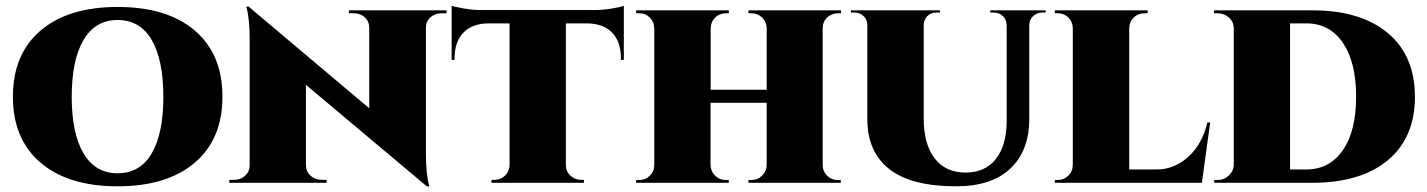

<svg xmlns="http://www.w3.org/2000/svg" viewBox="-20 -636 4966 668"><path d="M389.2 -611.8Q561.5 -611.8 657.7 -529.8Q753.9 -447.8 753.9 -299.3Q753.9 -151.9 657.5 -69.8Q561 12.2 389.2 12.2Q217.8 12.2 121.3 -69.8Q24.9 -151.9 24.9 -299.3Q24.9 -447.8 121.3 -529.8Q217.8 -611.8 389.2 -611.8ZM389.2 -33.2Q467.3 -33.2 507.8 -102.3Q548.3 -171.4 548.3 -299.3Q548.3 -427.7 507.8 -497.1Q467.3 -566.4 389.2 -566.4Q311.5 -566.4 270.5 -496.8Q229.5 -427.2 229.5 -299.3Q229.5 -171.9 270.5 -102.5Q311.5 -33.2 389.2 -33.2Z M1193.8 -600.1H1533.7V-589.8H1516.6Q1493.7 -589.8 1477.8 -575.9Q1461.9 -562 1461.9 -540.5V-96.7Q1461.9 -64 1464.8 -36.9Q1467.8 -9.8 1470.7 1L1473.6 12.2H1464.8L1044.4 -340.8V-60.5Q1044.9 -38.6 1060.8 -24.4Q1076.7 -10.3 1099.6 -10.3H1116.2V0H777.8V-10.3H793.9Q816.9 -10.3 832.8 -24.7Q848.6 -39.1 848.6 -60.5V-507.3Q848.6 -537.1 845.7 -563.5Q842.8 -589.8 839.8 -601.6L836.9 -612.8H845.2L1264.6 -259.3V-539.6Q1264.6 -561.5 1249.3 -575.7Q1233.9 -589.8 1210.9 -589.8H1193.8Z M1651.4 -601.1H2050.3Q2076.2 -601.1 2109.4 -606.4Q2142.6 -611.8 2150.4 -616.2V-427.7H2140.1V-433.1Q2140.6 -490.2 2109.9 -522.2Q2079.1 -554.2 2022 -554.7H1948.7V-62.5Q1948.7 -40 1964.4 -25.1Q1980 -10.3 2002 -10.3H2011.7V0H1689.9V-10.3H1700.2Q1722.2 -10.3 1737.3 -25.1Q1752.4 -40 1752.9 -62.5V-554.7H1679.7Q1622.6 -554.2 1592 -522.2Q1561.5 -490.2 1561.5 -433.1V-427.7H1551.3V-616.2Q1564.9 -611.3 1595.7 -606.2Q1626.5 -601.1 1651.4 -601.1Z M2906.2 -589.8H2895.5Q2873.5 -589.8 2857.9 -575.2Q2842.3 -560.5 2842.3 -537.6V-62Q2842.3 -40 2857.4 -24.9Q2872.6 -9.8 2894 -9.8H2905.3V0H2584V-9.8H2594.2Q2616.2 -9.8 2631.6 -24.9Q2647 -40 2647.5 -62.5V-278.3H2452.1V-62.5Q2452.6 -40 2468 -24.9Q2483.4 -9.8 2505.4 -9.8H2515.6V0H2193.4V-9.8H2204.6Q2225.6 -9.8 2241 -24.9Q2256.3 -40 2256.3 -62.5V-538.1Q2255.9 -560.1 2240.7 -575Q2225.6 -589.8 2204.6 -589.8H2193.4V-600.1H2515.6V-589.8H2505.4Q2483.4 -589.8 2468.3 -575Q2453.1 -560.1 2452.6 -537.6V-323.7H2647.5V-537.6Q2647 -560.1 2631.6 -575Q2616.2 -589.8 2594.2 -589.8H2584V-600.1H2906.2Z M3425.3 -600.1H3618.2V-592.3H3605.5Q3587.4 -592.3 3574.2 -579.8Q3561 -567.4 3561 -548.8V-222.7Q3561 -111.8 3495.4 -49.8Q3429.7 12.2 3307.6 12.2Q3149.4 12.2 3073.5 -48.1Q2997.6 -108.4 2997.6 -220.7V-548.8Q2997.6 -567.4 2984.6 -579.8Q2971.7 -592.3 2953.6 -592.3H2940.4V-600.1H3250.5V-592.3H3236.8Q3218.8 -592.3 3206.5 -580.1Q3194.3 -567.9 3193.8 -549.3V-223.1Q3193.8 -134.3 3231.9 -85Q3270 -35.6 3339.4 -35.6Q3406.7 -35.6 3444.1 -82Q3481.4 -128.4 3482.4 -211.9V-548.8Q3481.9 -567.9 3469.2 -580.1Q3456.5 -592.3 3438.5 -592.3H3425.3Z M4190.4 -210 4161.6 0H4159.7H3649.9V-9.8H3660.6Q3681.6 -9.8 3697 -24.9Q3712.4 -40 3712.4 -62.5V-538.1Q3711.9 -560.1 3697 -575Q3682.1 -589.8 3661.1 -589.8H3649.9V-600.1H3972.7V-589.8H3961.4Q3939.5 -589.8 3924.3 -575Q3909.2 -560.1 3908.7 -537.6V-46.4H4005.4Q4064.9 -46.4 4113.8 -90.1Q4162.6 -133.8 4180.7 -210Z M4203.6 -600.1H4544.9Q4714.4 -600.1 4808.6 -521Q4902.8 -441.9 4902.8 -299.3Q4902.8 -157.2 4808.6 -78.6Q4714.4 0 4544.9 0H4204.6V-9.8H4216.3Q4239.3 -9.8 4255.9 -25.9Q4272.5 -42 4272.5 -64.5V-539.1Q4271.5 -561 4255.1 -575.4Q4238.8 -589.8 4215.3 -589.8H4203.6ZM4468.3 -554.7V-46.4H4524.9Q4605.5 -46.4 4651.9 -113.3Q4698.2 -180.2 4698.2 -299.3Q4698.2 -419.4 4652.1 -487.1Q4606 -554.7 4524.9 -554.7Z"/></svg>

Font: Cinzel Black
Style: Regular
Weight: 900
Designer: Natanael Gama
Version: Version 1.001;PS 001.001;hotconv 1.0.56;makeotf.lib2.0.21325